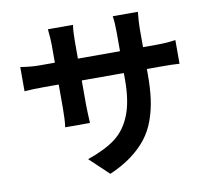

<svg xmlns="http://www.w3.org/2000/svg" viewBox="-90 -899 1180 1066"><g transform="rotate(-10 500.0 -366.5)"><path d="M748 -597.7H822.3Q887.7 -597.7 931.6 -605.5V-471.7Q898.4 -474.6 822.3 -474.6H748V-442.4Q748 -364.3 739.7 -304.2Q731.4 -244.1 711.4 -188.5Q691.4 -132.8 657.2 -88.9Q623 -44.9 571.3 -6.3Q519.5 32.2 447.3 63.5L339.8 -38.1Q441.4 -73.2 499 -117.2Q556.6 -161.1 587.4 -238.3Q618.2 -315.4 618.2 -436.5V-474.6H380.9V-338.9Q380.9 -312.5 384.8 -234.4H245.1Q251 -273.4 251 -338.9V-474.6H166Q102.5 -474.6 57.6 -470.7V-607.4Q116.2 -597.7 166 -597.7H251V-697.3Q251 -731.4 245.1 -787.1H386.7Q380.9 -750 380.9 -696.3V-597.7H618.2V-703.1Q618.2 -756.8 612.3 -795.9H753.9Q748 -737.3 748 -703.1Z"/></g></svg>

Font: GenEi Gothic M Regular
Style: Bold
Weight: 700
Designer: o_tamon (Modified); [Source Han Sans]
Ryoko NISHIZUKA  (kana & ideographs); Paul D. Hunt (Latin, Greek & Cyrillic); Wenl
Version: Version 1.1a;Original Version 1.004